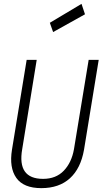

<svg xmlns="http://www.w3.org/2000/svg" viewBox="-20 -965 540 994"><path d="M491 -655 415 -190Q398 -93 342 -42Q286 9 194 9Q102 9 64.5 -44Q27 -97 42 -190L118 -655H170L95 -193Q68 -39 203 -39Q270 -39 310.5 -81.5Q351 -124 363 -193L439 -655ZM238 -847 402 -945 420 -891 255 -799Z"/></svg>

Font: TypoPRO Lekton
Style: Italic
Weight: 400
Italic angle: -9.3°
Designer: Paolo Mazzetti, Luciano Perondi, Raffaele Flato, Elena Papassissa, Emilio Macchia, Michela Povoleri, Tobias Seemiller, R
Version: Version 3.000